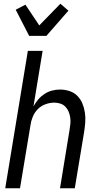

<svg xmlns="http://www.w3.org/2000/svg" viewBox="-20 -1007 540 1027"><path d="M8 0 129 -735H208L159 -438Q170 -458 184.5 -475Q199 -492 218 -504.5Q237 -517 258.5 -522.5Q280 -528 301 -528Q327 -528 351.5 -520Q376 -512 393.5 -494.5Q411 -477 420.5 -454Q430 -431 434 -405.5Q438 -380 436 -353.5Q434 -327 430 -301L380 0H301L352 -312Q355 -329 356.5 -346Q358 -363 355.5 -379.5Q353 -396 346.5 -411Q340 -426 329 -437Q318 -448 302.5 -453Q287 -458 270 -458Q247 -458 223.5 -449.5Q200 -441 182.5 -423.5Q165 -406 155.5 -383Q146 -360 143 -337L87 0ZM136 -815 64 -955 116 -982 190 -871 303 -987 346 -950 228 -815Z"/></svg>

Font: Iosevka Term Curly
Style: Italic
Weight: 400
Italic angle: -9°
Designer: Belleve Invis
Foundry: Belleve Invis
Version: Version 32.3.0